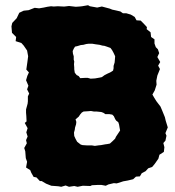

<svg xmlns="http://www.w3.org/2000/svg" viewBox="-20 -703 670 737"><path d="M278 14 265 11 245 14 232 9 215 14 204 12 177 10 157 2 140 -8H133L120 -22L109 -24L100 -40L96 -50L80 -60L84 -82L79 -96L77 -122L73 -135L83 -153L80 -165L86 -179L81 -195L86 -211L75 -231L82 -237L81 -258L80 -270V-283L86 -305L87 -314V-333L92 -344L84 -360L89 -374L80 -395L85 -412L91 -425L81 -436L85 -464L88 -487L84 -509L71 -528L62 -538L40 -545L42 -561L26 -577L24 -602L27 -615L44 -633L54 -654L71 -662L90 -664L113 -673L130 -671L148 -674L162 -677L176 -679L186 -678L202 -679L222 -678H228L245 -680L271 -677L286 -678L295 -679L318 -683L325 -679L353 -674L371 -678L401 -670L411 -666L425 -663L442 -659L452 -652H465L482 -647L497 -638L504 -625L520 -624L531 -613L544 -599L543 -591L558 -579L560 -561L573 -552V-536L578 -522L586 -514L591 -499L584 -484L595 -465L587 -451L594 -438L584 -413L580 -393L581 -378L574 -356L565 -340L572 -328L580 -315L596 -294L602 -280L613 -253L616 -240L624 -214L615 -192L619 -182L615 -163L607 -154L611 -138L609 -120L592 -109L588 -94L574 -74L564 -62L549 -57L539 -46L524 -38L517 -26L502 -25L491 -15L470 -10L453 -7L447 -5L428 1L417 0L396 5L386 10L370 7H353L333 8L327 11L298 10ZM328 -401 345 -402 362 -405 371 -407 382 -415 394 -421 403 -425 414 -432 416 -441V-450L420 -463L421 -474L422 -487L416 -500L410 -511L404 -519L390 -524L381 -527L373 -528L362 -531L347 -533L335 -535H319L311 -534L300 -531L290 -530L277 -526L268 -524L263 -516L259 -507L260 -497L263 -487V-474L265 -467L264 -456L265 -444V-437L267 -424L274 -415L282 -411L288 -403L305 -404H317ZM344 -143 358 -145 368 -146 384 -149 392 -150 402 -152 413 -162 422 -171 425 -178 431 -187 441 -202 439 -213 437 -225 434 -234 426 -240 422 -246 417 -257 411 -263 399 -265H384L377 -270L369 -273L350 -275H340L329 -277L318 -276L301 -275L294 -271L288 -264L282 -255L270 -245L273 -235L272 -226L268 -213L267 -205L264 -194L265 -181L270 -170L276 -159L281 -155L290 -148L297 -146L312 -145H332Z"/></svg>

Font: Winky Rough ExtraBold
Style: Regular
Weight: 800
Designer: Simon Atzbach
Foundry: typofactur
Version: Version 1.206; ttfautohint (v1.8.4.7-5d5b)